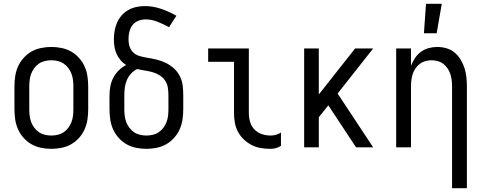

<svg xmlns="http://www.w3.org/2000/svg" viewBox="-20 -775 2540 1010"><path d="M250 8Q223 8 196 2.5Q169 -3 146 -16Q123 -29 104.5 -49.5Q86 -70 75 -94.5Q64 -119 60 -146Q56 -173 56 -200V-320Q56 -347 60 -374Q64 -401 75 -425.5Q86 -450 104.5 -470.5Q123 -491 146 -504Q169 -517 196 -522.5Q223 -528 250 -528Q277 -528 304 -522.5Q331 -517 354 -504Q377 -491 395.5 -470.5Q414 -450 425 -425.5Q436 -401 440 -374Q444 -347 444 -320V-200Q444 -173 440 -146Q436 -119 425 -94.5Q414 -70 395.5 -49.5Q377 -29 354 -16Q331 -3 304 2.5Q277 8 250 8ZM250 -62Q267 -62 284 -66Q301 -70 315 -79.5Q329 -89 339.5 -103Q350 -117 356 -133Q362 -149 364 -166Q366 -183 366 -200V-320Q366 -337 364 -354Q362 -371 356 -387Q350 -403 339.5 -417Q329 -431 315 -440.5Q301 -450 284 -454Q267 -458 250 -458Q233 -458 216 -454Q199 -450 185 -440.5Q171 -431 160.5 -417Q150 -403 144 -387Q138 -371 136 -354Q134 -337 134 -320V-200Q134 -183 136 -166Q138 -149 144 -133Q150 -117 160.5 -103Q171 -89 185 -79.5Q199 -70 216 -66Q233 -62 250 -62Z M750 8Q723 8 696 2.5Q669 -3 646 -16Q623 -29 604.5 -49.5Q586 -70 575 -94.5Q564 -119 560 -146Q556 -173 556 -200V-272Q556 -297 560.5 -321Q565 -345 576 -366Q587 -387 604.5 -404.5Q622 -422 644 -433Q627 -443 614 -458.5Q601 -474 593 -492Q585 -510 582 -529.5Q579 -549 579 -569Q579 -591 583 -613.5Q587 -636 596 -656.5Q605 -677 620 -694Q635 -711 654.5 -722Q674 -733 696 -738Q718 -743 741 -743Q785 -743 827.5 -728.5Q870 -714 908 -692L869 -632Q855 -640 840 -647Q825 -654 810 -660Q795 -666 779 -669.5Q763 -673 747 -673Q727 -673 708.5 -666Q690 -659 678 -644Q666 -629 661 -609.5Q656 -590 656 -570Q656 -558 658 -545Q660 -532 665.5 -520.5Q671 -509 680 -500Q689 -491 700.5 -485.5Q712 -480 724.5 -477.5Q737 -475 750 -472Q776 -468 801.5 -462Q827 -456 850.5 -445Q874 -434 894 -416Q914 -398 926 -374.5Q938 -351 941 -325Q944 -299 944 -272V-200Q944 -173 940 -146Q936 -119 925 -94.5Q914 -70 895.5 -49.5Q877 -29 854 -16Q831 -3 804 2.5Q777 8 750 8ZM750 -62Q767 -62 784 -66Q801 -70 815 -79.5Q829 -89 839.5 -103Q850 -117 856 -133Q862 -149 864 -166Q866 -183 866 -200V-272Q866 -293 863 -313.5Q860 -334 848.5 -351Q837 -368 819.5 -379Q802 -390 782 -395.5Q762 -401 742 -404Q722 -407 702 -412Q683 -403 669 -387.5Q655 -372 647 -353Q639 -334 636.5 -313.5Q634 -293 634 -272V-200Q634 -183 636 -166Q638 -149 644 -133Q650 -117 660.5 -103Q671 -89 685 -79.5Q699 -70 716 -66Q733 -62 750 -62Z M1404 8Q1378 8 1353 4Q1328 0 1305 -11.5Q1282 -23 1263 -41Q1244 -59 1232 -81.5Q1220 -104 1215.5 -129Q1211 -154 1211 -180V-450H1075V-520H1289V-180Q1289 -157 1295.5 -134Q1302 -111 1318.5 -94Q1335 -77 1357.5 -69.5Q1380 -62 1404 -62Q1418 -62 1432 -66Q1446 -70 1458 -78V-8Q1446 0 1432 4Q1418 8 1404 8Z M1853 0 1707 -221 1657 -158V0H1580V-520H1657V-278L1848 -520H1943L1756 -283L1943 0Z M2358 215V-320Q2358 -337 2356 -353.5Q2354 -370 2349 -385.5Q2344 -401 2334.5 -415Q2325 -429 2312 -439Q2299 -449 2283 -453.5Q2267 -458 2250 -458Q2233 -458 2217 -453.5Q2201 -449 2188 -439Q2175 -429 2165.5 -415Q2156 -401 2151 -385.5Q2146 -370 2144 -353.5Q2142 -337 2142 -320V0H2064V-520H2142V-429Q2150 -450 2163 -469.5Q2176 -489 2194.5 -502.5Q2213 -516 2235.5 -522Q2258 -528 2280 -528Q2305 -528 2329 -521Q2353 -514 2371.5 -498.5Q2390 -483 2403 -461.5Q2416 -440 2423.5 -416.5Q2431 -393 2433.5 -368.5Q2436 -344 2436 -320V215ZM2210 -600 2221 -755H2304L2277 -600Z"/></svg>

Font: Iosevka Term
Style: Regular
Weight: 400
Monospace: yes
Designer: Belleve Invis
Foundry: Belleve Invis
Version: Version 30.0.1